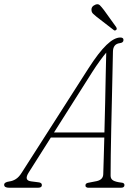

<svg xmlns="http://www.w3.org/2000/svg" viewBox="-54 -881 649 901"><path d="M81 -72Q57 -34.5 91.5 -30L126.5 -25.5Q143 -24 142.5 -12Q142.5 0 124 0H-11Q-34.5 0 -34.5 -14Q-34.5 -26 -10.5 -29.5Q6 -31.5 20.5 -40.8Q35 -50 47.5 -70L361 -560Q409.5 -635.5 445.8 -670.2Q482 -705 511 -705Q525.5 -705 525.5 -693.5Q525.5 -680.5 508 -678.5Q476.5 -674.5 476 -638.5Q475 -595.5 473.8 -535.8Q472.5 -476 471 -409Q469.5 -342 468 -276Q466.5 -210 465.8 -153Q465 -96 465 -58Q464.5 -41.5 477 -34.2Q489.5 -27 516 -24Q530 -23 530 -12.5Q530 0 513.5 0H359.5Q355 0 350.8 -2.8Q346.5 -5.5 347 -11.5Q347 -20 358.5 -23L399.5 -31Q429.5 -37.5 430.5 -63Q431.5 -93.5 432.8 -138.2Q434 -183 435.5 -235.5H184.5ZM378 -541.5 199.5 -259.5H436Q438 -328 439.5 -400Q441 -472 442.2 -534Q443.5 -596 444.5 -634Q432.5 -620 415 -596Q397.5 -572 378 -541.5ZM434 -833.5 491.5 -753.5Q493 -751 493.8 -747.2Q494.5 -743.5 491.5 -741Q485.5 -735.5 480.5 -739.5L399.5 -802Q390.5 -809.5 383.2 -816.2Q376 -823 375.5 -832Q373 -851 394.5 -859.5Q407 -864 414.8 -856.2Q422.5 -848.5 434 -833.5Z"/></svg>

Font: Fraunces 72pt SuperSoft Thin
Style: Italic
Weight: 100
Italic angle: -16°
Version: Version 1.000;[b76b70a41]